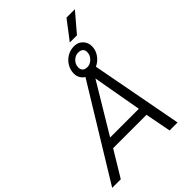

<svg xmlns="http://www.w3.org/2000/svg" viewBox="-290 -1176 1310 1310"><g transform="rotate(-45 365.5 -521.0)"><path d="M601 -1042H682L566 -906H497ZM406 -664Q387 -675 376.5 -694Q366 -713 366 -737Q366 -771 384 -801.5Q402 -832 432.5 -850Q463 -868 499 -868Q537 -868 561.5 -843Q586 -818 586 -781Q586 -743 563.5 -711Q541 -679 506 -663L631 0H554L518 -187H196L83 0H0ZM533 -760Q535 -770 535 -776Q535 -795 523.5 -806Q512 -817 488 -817Q464 -817 444 -800Q424 -783 419 -760Q417 -750 417 -744Q417 -725 428.5 -713.5Q440 -702 464 -702Q487 -702 507.5 -719.5Q528 -737 533 -760ZM510 -253 447 -609 233 -253Z"/></g></svg>

Font: Prompt Light
Style: Italic
Weight: 300
Italic angle: -12°
Designer: Katatrad Team
Foundry: CadsonDemak
Version: Version 1.000